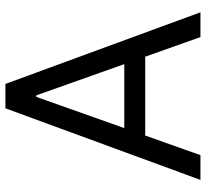

<svg xmlns="http://www.w3.org/2000/svg" viewBox="-46 -722 767 716"><g transform="rotate(-90 338.0 -363.5)"><path d="M25.6 0 292.6 -727.3H383.5L650.6 0H558.2L485.1 -206H191.1L117.9 0ZM457.4 -284.1 340.9 -612.2H335.2L218.8 -284.1Z"/></g></svg>

Font: Fast_Sans-Dotted
Style: Regular
Weight: 400
Version: Version 3.018